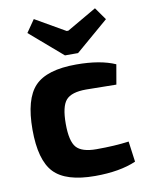

<svg xmlns="http://www.w3.org/2000/svg" viewBox="-85 -807 677 881"><g transform="rotate(-10 253.5 -367.0)"><path d="M460 -688 307 -557H246L94 -688L134 -746L273 -666H281L419 -746ZM465 -117 478 -21Q402 12 287 12Q151 12 95.5 -46.5Q40 -105 40 -247Q40 -390 96 -448.5Q152 -507 289 -507Q401 -507 471 -476L455 -384Q347 -386 314 -386Q246 -386 220.5 -357Q195 -328 195 -247Q195 -166 220.5 -137Q246 -108 314 -108Q401 -108 465 -117Z"/></g></svg>

Font: Exo 2.0
Style: Bold
Weight: 700
Designer: Natanael Gama
Version: Version 1.001;PS 001.001;hotconv 1.0.70;makeotf.lib2.5.58329